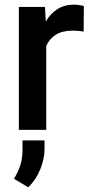

<svg xmlns="http://www.w3.org/2000/svg" viewBox="-20 -558 394 825"><path d="M340.3 -531.7 339.4 -422.4Q315.9 -426.3 291.5 -426.3Q247.6 -426.3 219.7 -408.7Q191.9 -391.1 178.7 -360.4V0H61V-528.3H173.3L176.8 -465.8Q196.3 -499.5 226.8 -518.8Q257.3 -538.1 298.3 -538.1Q309.1 -538.1 321.5 -536.1Q334 -534.2 340.3 -531.7ZM171.4 45.4V82Q171.4 124.5 152.6 170.4Q133.8 216.3 101.1 246.6L40 210Q57.1 182.6 66.9 153.3Q76.7 124 76.7 86.4V45.4Z"/></svg>

Font: Vazirmatn RD UI Medium
Style: Regular
Weight: 500
Designer: Saber Rastikerdar
Foundry: Saber Rastikerdar
Version: Version 33.003